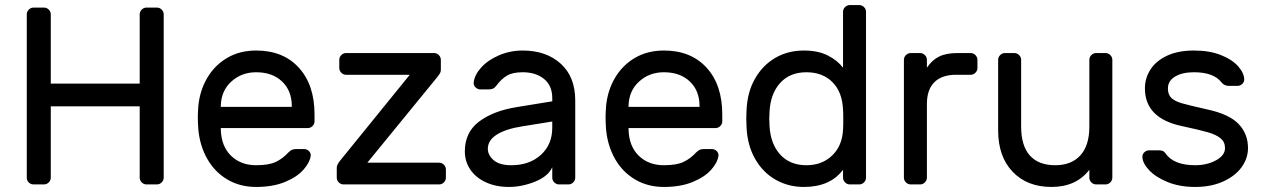

<svg xmlns="http://www.w3.org/2000/svg" viewBox="-20 -730 5004 760"><path d="M628 -673V-27Q628 -16 620 -8Q612 0 601 0H560Q549 0 541 -8Q533 -16 533 -27V-309H181V-27Q181 -16 173 -8Q165 0 154 0H113Q102 0 94 -7.5Q86 -15 86 -27V-673Q86 -684 94 -692Q102 -700 113 -700H154Q165 -700 173 -692Q181 -684 181 -673V-399H533V-673Q533 -684 541 -692Q549 -700 560 -700H601Q612 -700 620 -692Q628 -684 628 -673Z M1225 -277V-250Q1225 -239 1217 -231Q1209 -223 1198 -223H854V-217Q856 -151 894.5 -113.5Q933 -76 994 -76Q1044 -76 1071.5 -89Q1099 -102 1121 -126Q1129 -134 1135.5 -137Q1142 -140 1153 -140H1183Q1195 -140 1203 -132Q1211 -124 1210 -113Q1206 -86 1180.5 -57.5Q1155 -29 1107.5 -9.5Q1060 10 994 10Q930 10 880 -19.5Q830 -49 800.5 -101Q771 -153 765 -218Q763 -248 763 -264Q763 -280 765 -310Q771 -372 800.5 -422Q830 -472 879.5 -501Q929 -530 994 -530Q1101 -530 1163 -462Q1225 -394 1225 -277ZM1135 -307V-310Q1135 -371 1096.5 -407.5Q1058 -444 994 -444Q936 -444 895.5 -407Q855 -370 854 -310V-307Z M1745 -59V-27Q1745 -16 1737 -8Q1729 0 1718 0H1340Q1329 0 1321 -8Q1313 -16 1313 -27V-66Q1313 -78 1327 -95L1602 -434H1350Q1339 -434 1331 -442Q1323 -450 1323 -461V-493Q1323 -504 1331 -512Q1339 -520 1350 -520H1698Q1709 -520 1717 -512Q1725 -504 1725 -493V-454Q1725 -444 1719 -436Q1713 -428 1711 -425L1434 -86H1718Q1729 -86 1737 -78Q1745 -70 1745 -59Z M2166 -329V-342Q2166 -391 2133.5 -417.5Q2101 -444 2049 -444Q2009 -444 1986.5 -430.5Q1964 -417 1944 -390Q1938 -382 1931 -379Q1924 -376 1912 -376H1882Q1871 -376 1862.5 -384Q1854 -392 1855 -403Q1858 -433 1884.5 -462.5Q1911 -492 1955 -511Q1999 -530 2049 -530Q2142 -530 2199.5 -478Q2257 -426 2257 -332V-27Q2257 -16 2249 -8Q2241 0 2230 0H2193Q2182 0 2174 -8Q2166 -16 2166 -27V-68Q2150 -32 2098 -11Q2046 10 1994 10Q1943 10 1903 -8.5Q1863 -27 1841.5 -59Q1820 -91 1820 -131Q1820 -206 1876 -248.5Q1932 -291 2025 -306ZM2166 -249 2048 -230Q1983 -220 1947 -197.5Q1911 -175 1911 -141Q1911 -116 1934 -96Q1957 -76 2004 -76Q2076 -76 2121 -117Q2166 -158 2166 -224Z M2839 -277V-250Q2839 -239 2831 -231Q2823 -223 2812 -223H2468V-217Q2470 -151 2508.5 -113.5Q2547 -76 2608 -76Q2658 -76 2685.5 -89Q2713 -102 2735 -126Q2743 -134 2749.5 -137Q2756 -140 2767 -140H2797Q2809 -140 2817 -132Q2825 -124 2824 -113Q2820 -86 2794.5 -57.5Q2769 -29 2721.5 -9.5Q2674 10 2608 10Q2544 10 2494 -19.5Q2444 -49 2414.5 -101Q2385 -153 2379 -218Q2377 -248 2377 -264Q2377 -280 2379 -310Q2385 -372 2414.5 -422Q2444 -472 2493.5 -501Q2543 -530 2608 -530Q2715 -530 2777 -462Q2839 -394 2839 -277ZM2749 -307V-310Q2749 -371 2710.5 -407.5Q2672 -444 2608 -444Q2550 -444 2509.5 -407Q2469 -370 2468 -310V-307Z M3317 -683Q3317 -694 3325 -702Q3333 -710 3344 -710H3381Q3392 -710 3400 -702Q3408 -694 3408 -683V-27Q3408 -16 3400 -8Q3392 0 3381 0H3344Q3333 0 3325 -8Q3317 -16 3317 -27V-58Q3266 10 3162 10Q3100 10 3049.5 -19Q2999 -48 2968.5 -102Q2938 -156 2935 -228L2934 -261L2935 -293Q2938 -365 2968.5 -418.5Q2999 -472 3049 -501Q3099 -530 3162 -530Q3218 -530 3256.5 -510.5Q3295 -491 3317 -462ZM3172 -444Q3107 -444 3068.5 -402Q3030 -360 3026 -288L3025 -260L3026 -232Q3030 -160 3068.5 -118Q3107 -76 3172 -76Q3234 -76 3274 -114.5Q3314 -153 3317 -217Q3318 -227 3318 -257Q3318 -286 3317 -296Q3314 -366 3275 -405Q3236 -444 3172 -444Z M3849 -493V-461Q3849 -450 3841 -442Q3833 -434 3822 -434H3764Q3708 -434 3678.5 -404.5Q3649 -375 3649 -319V-27Q3649 -16 3641 -8Q3633 0 3622 0H3585Q3574 0 3566 -8Q3558 -16 3558 -27V-493Q3558 -504 3566 -512Q3574 -520 3585 -520H3622Q3633 -520 3641 -512Q3649 -504 3649 -493V-462Q3669 -492 3697 -506Q3725 -520 3770 -520H3822Q3833 -520 3841 -512Q3849 -504 3849 -493Z M3958 -520H3995Q4006 -520 4014 -512Q4022 -504 4022 -493V-229Q4022 -153 4056.5 -114.5Q4091 -76 4157 -76Q4221 -76 4256.5 -115Q4292 -154 4292 -229V-493Q4292 -504 4300 -512Q4308 -520 4319 -520H4356Q4367 -520 4375 -512Q4383 -504 4383 -493V-27Q4383 -16 4375 -8Q4367 0 4356 0H4319Q4308 0 4300 -8Q4292 -16 4292 -27V-58Q4240 10 4142 10Q4046 10 3988.5 -50Q3931 -110 3931 -214V-493Q3931 -504 3939 -512Q3947 -520 3958 -520Z M4512 -380Q4512 -421 4534 -455Q4556 -489 4599.5 -509.5Q4643 -530 4706 -530Q4768 -530 4813 -512Q4858 -494 4881.5 -467Q4905 -440 4905 -415Q4905 -405 4897 -397.5Q4889 -390 4878 -390H4845Q4826 -390 4815 -404Q4784 -444 4706 -444Q4660 -444 4631.5 -427Q4603 -410 4603 -380Q4603 -355 4617 -342Q4631 -329 4659 -321Q4687 -313 4758 -297Q4846 -278 4883 -239Q4920 -200 4920 -144Q4920 -103 4894.5 -68Q4869 -33 4821.5 -11.5Q4774 10 4711 10Q4649 10 4601.5 -9.5Q4554 -29 4528 -57Q4502 -85 4502 -110Q4502 -120 4510 -127.5Q4518 -135 4529 -135H4565Q4574 -135 4581 -133Q4588 -131 4594 -122Q4627 -76 4711 -76Q4758 -76 4793.5 -95.5Q4829 -115 4829 -144Q4829 -168 4811.5 -182.5Q4794 -197 4761 -206.5Q4728 -216 4658 -231Q4512 -262 4512 -380Z"/></svg>

Font: Hezaedrus
Style: Regular
Weight: 400
Designer: Hubert & Fischer
Foundry: Hubert & Fischer
Version: Version 1.10;September 3, 2019;FontCreator 11.5.0.2425 64-bi